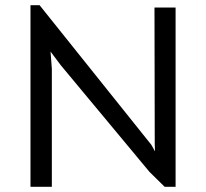

<svg xmlns="http://www.w3.org/2000/svg" viewBox="-20 -716 791 737"><path d="M97 -696H132L561 -160L575 -135L574 -163L573 -687H654V1H612L554 -56L213 -466L174 -518L179 -452V1H97Z"/></svg>

Font: Bellota Text
Style: Bold
Weight: 700
Designer: Kemie Guaida
Foundry: Kemie Guaida
Version: Version 4.001